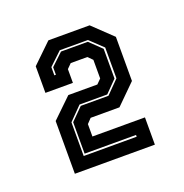

<svg xmlns="http://www.w3.org/2000/svg" viewBox="-67 -761 389 407"><g transform="rotate(-20 128.0 -557.5)"><path d="M37.5 -415V-534L81.5 -576.5H147L157 -586.5V-628.5L147 -638.5H109.5L99.5 -628.5V-597.5H37.5V-657.5L81.5 -700H174.5L218.5 -658V-558.5L174.5 -515H109.5L99.5 -504.5V-476.5H218V-415ZM68 -444H187.5V-448H71.5V-519L98.5 -546H161L189.5 -575V-644.5L160.5 -672H97L68 -644.5V-626H71.5V-643L98.5 -668.5H159L185.5 -643V-576L159.5 -549.5H97L68 -520Z"/></g></svg>

Font: Tourney ExtraBold
Style: Regular
Weight: 800
Designer: Tyler Finck
Foundry: Etcetera Type Co
Version: Version 1.015